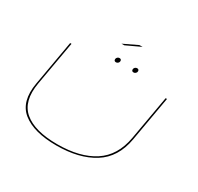

<svg xmlns="http://www.w3.org/2000/svg" viewBox="-185 -1132 1406 1360"><g transform="rotate(30 517.5 -452.0)"><path d="M429 3.5Q244 3.5 151.5 -70.5Q59 -144.5 87.5 -306L152 -674H163L99.5 -313.5Q71.5 -154.5 158.5 -81Q245.5 -7.5 430.5 -7.5Q615.5 -7.5 728.5 -81Q841.5 -154.5 869.5 -313.5L933 -674H944L879.5 -306Q851 -144.5 732.5 -70.5Q614 3.5 429 3.5ZM501 -718Q484.5 -718 484.5 -734Q484.5 -743.5 491.8 -750.2Q499 -757 508 -757Q524.5 -757 524.5 -741Q524.5 -731.5 517.2 -724.8Q510 -718 501 -718ZM645 -718Q628.5 -718 628.5 -734Q628.5 -743.5 635.8 -750.2Q643 -757 652 -757Q668.5 -757 668.5 -741Q668.5 -731.5 661.2 -724.8Q654 -718 645 -718ZM469 -852 584 -907H610L492 -852Z"/></g></svg>

Font: Anybody UltraExpanded Thin
Style: Italic
Weight: 100
Width: 9
Italic angle: -10°
Designer: Tyler Finck
Foundry: Etcetera Type Company
Version: Version 1.010; ttfautohint (v1.8.3) -l 8 -r 50 -G 200 -x 14 